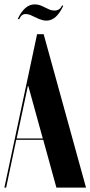

<svg xmlns="http://www.w3.org/2000/svg" viewBox="-30 -855 412 875"><path d="M139 -699H169L362 0H227L167 -218H44L-2 0H-10ZM46 -224H165L99 -463H97ZM57 -767 51 -769Q82 -835 128 -835Q143 -835 158 -829L192 -813Q200 -809 207 -808Q214 -807 219 -807Q243 -807 253 -831L258 -828Q227 -761 182 -761Q173 -761 165 -763Q157 -765 149 -768L127 -778Q111 -786 103 -788.5Q95 -791 87 -791Q77 -791 70.5 -786Q64 -781 57 -767Z"/></svg>

Font: Moniqa Black Display
Style: Regular
Weight: 900
Designer: Rajesh Rajput
Foundry: Rajesh Rajput
Version: Version 1.000